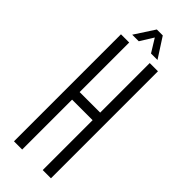

<svg xmlns="http://www.w3.org/2000/svg" viewBox="-306 -984 1015 1015"><g transform="rotate(45 202.0 -476.0)"><path d="M64 0V-800H125.5V-429.5H279V-800H340.5V0H279V-373H125.5V0ZM107.5 -840.5 180 -952H224.5L296.5 -840.5H248L202.5 -914.5L156.5 -840.5Z"/></g></svg>

Font: Big Shoulders Text Thin Light
Style: Regular
Weight: 300
Version: Version 2.002